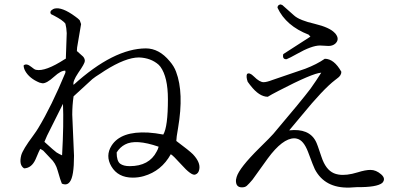

<svg xmlns="http://www.w3.org/2000/svg" viewBox="-20 -791 1880 869"><path d="M753 -93Q711 -17 631 6Q607 13 581 13Q514 13 484 -38Q456 -86 485 -132Q527 -198 651 -191Q683 -189 719 -182Q740 -217 740 -342Q740 -442 706 -489Q702 -494 698 -498Q663 -529 609 -531Q549 -531 454 -471Q450 -468 436 -459Q410 -443 398 -433L313 -355Q307 -314 307 -272L315 -86Q315 8 296 32Q283 50 260 40Q254 27 241 -19Q232 -53 208 -75L176 -109Q169 -114 162 -117Q159 -113 141 -70Q123 -30 89 -29Q65 -44 76 -88Q83 -114 130 -177Q146 -199 153 -211Q213 -310 276 -462V-471Q257 -473 225 -444Q191 -413 172 -414Q166 -415 159 -417Q113 -436 94 -470Q87 -483 87 -495Q100 -506 122 -488Q136 -476 143 -475Q185 -466 273 -523Q276 -524 278 -526L282 -641Q281 -665 276 -684Q265 -699 225 -720Q217 -724 211 -727Q202 -740 221 -750Q224 -751 226 -752Q260 -761 321 -716Q334 -707 341 -699L347 -682L329 -576Q328 -568 328 -560L356 -535Q364 -526 364 -515Q364 -504 334 -461Q308 -422 313 -407Q494 -571 640 -572Q700 -572 748 -514Q768 -491 777 -466Q813 -371 786 -212Q778 -167 778 -153Q837 -109 853 -93Q888 -56 882 -25Q879 -6 864 -1Q847 6 799 -48Q763 -88 753 -93ZM698 -127Q594 -163 546 -137Q523 -125 508 -101Q508 -62 524 -50Q539 -39 567 -39Q655 -39 689 -105Q695 -115 698 -127ZM265 -321 193 -177Q187 -162 181 -149Q226 -108 236 -101Q249 -93 261 -88Q269 -232 265 -321Z M1277 -523Q1257 -522 1262 -546L1383 -624L1385 -625L1377 -634Q1274 -674 1236 -756Q1236 -769 1250 -771L1258 -768L1311 -721Q1335 -699 1405 -683Q1471 -667 1494 -643L1498 -639Q1519 -613 1497 -593Q1485 -583 1467 -583L1429 -585H1428Q1391 -585 1324 -547Q1292 -529 1277 -523ZM1434 -462Q1395 -460 1241 -380Q1206 -362 1192 -353Q1153 -353 1113 -405Q1115 -402 1101 -421Q1093 -444 1098 -456Q1109 -465 1129 -445Q1155 -419 1173 -419Q1187 -419 1213 -429L1362 -480Q1414 -500 1450 -525Q1492 -525 1525 -466Q1525 -449 1506 -436Q1499 -431 1497 -429Q1443 -388 1345 -268Q1305 -220 1289 -201Q1378 -211 1409 -152Q1415 -142 1435 -81Q1454 -23 1491 -7Q1500 -3 1512 -1Q1547 5 1599 -11Q1634 -22 1657 -22Q1682 -22 1705 -2Q1728 18 1710 37Q1685 57 1596 56L1562 58H1561Q1450 61 1405 -25Q1400 -34 1374 -104Q1354 -156 1325 -163Q1319 -165 1312 -165Q1259 -165 1192 -74L1123 22Q1108 40 1097 50Q1089 57 1075 57Q1046 57 1048 23Q1049 17 1051 10Q1063 -31 1154 -121Q1204 -170 1217 -185Q1345 -336 1385 -389Q1412 -427 1434 -462Z"/></svg>

Font: cwTeXKai
Style: Medium
Weight: 500
Version: Version 1.17